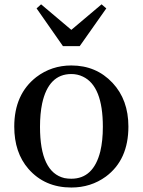

<svg xmlns="http://www.w3.org/2000/svg" viewBox="-20 -839 649 874"><path d="M342.8 -628.9H266.6L146.5 -800.8L167 -819.3L304.7 -703.1L442.4 -819.3L463.9 -800.8ZM304.7 -25.4Q405.3 -25.4 436.5 -149.4Q448.2 -198.2 448.2 -261.7Q448.2 -447.3 357.4 -490.2Q333 -502 304.7 -502Q201.2 -502 171.9 -368.2Q162.1 -321.3 162.1 -261.7Q162.1 -54.7 273.4 -28.3Q289.1 -25.4 304.7 -25.4ZM304.7 -541Q418 -541 492.2 -461.9Q564.5 -384.8 564.5 -262.7Q564.5 -111.3 461.9 -35.2Q393.6 14.6 304.7 14.6Q183.6 14.6 109.4 -70.3Q44.9 -144.5 44.9 -262.7Q44.9 -410.2 145.5 -488.3Q214.8 -541 304.7 -541Z"/></svg>

Font: GenYoMin JP SemiBold
Style: Regular
Weight: 600
Version: Version 1.001;PS 1;hotconv 16.6.51;makeotf.lib2.5.65220 DEVE